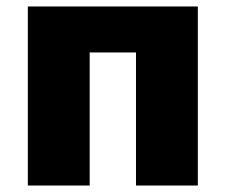

<svg xmlns="http://www.w3.org/2000/svg" viewBox="-20 -573 697 593"><path d="M591 -553V0H400V-411H257V0H66V-553Z"/></svg>

Font: Noto Sans Black
Style: Regular
Weight: 900
Designer: Monotype Design Team
Foundry: Monotype Imaging Inc.
Version: Version 2.007